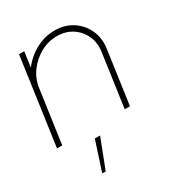

<svg xmlns="http://www.w3.org/2000/svg" viewBox="-185 -625 881 955"><g transform="rotate(-30 255.0 -147.0)"><path d="M451.5 -304.5 408.5 0H378.5L421.5 -304.5Q428.5 -354.5 410 -395Q391.5 -435.5 354.2 -459.8Q317 -484 267.5 -484Q218 -484 173.8 -459.8Q129.5 -435.5 99.5 -395Q69.5 -354.5 62.5 -304.5L19.5 0H-10.5L60 -500H90L77.5 -412.5Q111.5 -458.5 163 -486.2Q214.5 -514 271.5 -514Q329.5 -514 373 -485.8Q416.5 -457.5 438.2 -410Q460 -362.5 451.5 -304.5ZM122 220.5 177 51.5H207L142 220.5Z"/></g></svg>

Font: Urbanist Thin
Style: Italic
Weight: 100
Italic angle: -8°
Designer: Corey Hu
Foundry: Corey Hu
Version: Version 1.321; ttfautohint (v1.8.4.7-5d5b)